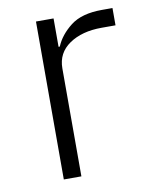

<svg xmlns="http://www.w3.org/2000/svg" viewBox="-65 -562 487 613"><g transform="rotate(-10 178.5 -256.0)"><path d="M93 0V-512H150V-420H154Q169 -456 205 -484Q241 -512 307 -512H341V-456H296Q232 -456 191 -428Q150 -400 150 -350V0Z"/></g></svg>

Font: IBM Plex Sans Arabic Light
Style: Regular
Weight: 300
Designer: Mike Abbink, Paul van der Laan, Pieter van Rosmalen, Wael Morcos, Khajak Apelian
Foundry: Bold Monday
Version: Version 1.2